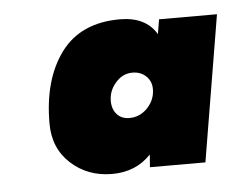

<svg xmlns="http://www.w3.org/2000/svg" viewBox="-35 -747 492 393"><g transform="rotate(-5 211.5 -550.0)"><path d="M62 -507Q62 -597 102.5 -652Q143 -707 224 -707Q277 -707 299 -670L304 -700H423L373 -400H259L261 -426Q230 -393 181 -393Q131 -393 96.5 -424.5Q62 -456 62 -507ZM226 -504Q248 -504 263.5 -520.5Q279 -537 279 -559Q279 -575 268 -585.5Q257 -596 240 -596Q220 -596 205.5 -579.5Q191 -563 191 -542Q191 -525 200.5 -514.5Q210 -504 226 -504Z"/></g></svg>

Font: Oak Sans Black
Style: Italic
Weight: 900
Italic angle: -9.5°
Foundry: Erik Kennedy, Walven
Version: Version 1.000